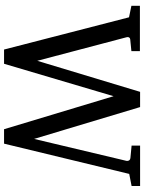

<svg xmlns="http://www.w3.org/2000/svg" viewBox="101 -812 728 971"><g transform="rotate(90 465.5 -327.0)"><path d="M860 -616 921 -628V-671H717V-628L780 -622C790 -621 796 -613 794 -602L683 -135L522 -671H445L288 -151L169 -602C166 -612 170 -620 179 -621L239 -627V-670H10V-627L68 -615L231 17H303L467 -537L634 17H707Z"/></g></svg>

Font: Veleka
Style: Regular
Weight: 400
Designer: Stefan Peev, Context Ltd, 2016; SIL International, 1997-2014.
Foundry: Stefan Peev, Context Ltd, 2016
Version: Version 1.000